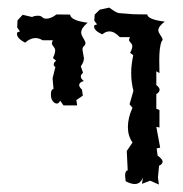

<svg xmlns="http://www.w3.org/2000/svg" viewBox="-20 -482 484 508"><path d="M165.5 -443.4Q167 -427.7 211.9 -421.9Q194.8 -407.7 194.8 -396Q194.8 -392.6 196.5 -388.7Q198.2 -384.8 200.4 -381.1Q202.6 -377.4 204.3 -374Q206.1 -370.6 206.1 -368.2Q206.1 -363.3 202.1 -360.1Q198.2 -356.9 198.2 -350.1L202.1 -328.1Q202.1 -317.9 193.8 -306.6L199.7 -289.6Q193.8 -284.2 193.8 -279.8Q193.8 -273.9 201.7 -267.6Q189.5 -264.2 189.5 -256.8Q189.5 -251.5 196.8 -245.1L199.2 -229L182.1 -217.3L184.1 -203.1H147.9L139.2 -215.8Q135.7 -208 130.4 -208Q124.5 -208 119.6 -214.4Q114.7 -220.7 114.7 -231.9Q114.7 -245.6 121.6 -246.6L119.1 -274.9L126.5 -304.7Q122.1 -307.6 122.1 -311Q122.1 -316.4 128.4 -321.3L120.1 -328.6Q126 -340.8 126 -348.6Q126 -352.1 124.5 -354.5Q123 -356.9 121.6 -358.9Q120.1 -360.8 118.7 -362.8Q117.2 -364.7 117.2 -367.7L119.6 -375.5H92.8Q83 -381.3 73.7 -381.3Q60.1 -381.3 46.4 -369.1Q24.9 -380.4 24.9 -392.1L25.4 -396L32.7 -398.9L25.4 -409.7L26.4 -428.2L40 -442.9L64.9 -437Q71.3 -440.4 80.6 -440.4Q87.9 -440.4 91.8 -436.5Q95.7 -432.6 102.1 -432.6Q115.2 -432.6 129.4 -443.8ZM333.5 -444.3 369.6 -443.8Q371.1 -430.2 416 -424.8Q398.9 -412.1 398.9 -401.9Q398.9 -398.9 400.6 -395.5Q402.3 -392.1 404.5 -388.9Q406.7 -385.7 408.4 -382.6Q410.2 -379.4 410.2 -377.4Q410.2 -375.5 408.7 -374Q407.2 -372.6 405.8 -367.4Q404.3 -362.3 402.8 -351.6Q401.4 -340.8 401.4 -321.3L401.9 -288.6L393.6 -293.5V-256.8Q402.3 -250.5 402.3 -244.6Q402.3 -238.3 393.6 -232.9V-194.3L401.9 -190.9V-144.5L393.6 -146.5L403.8 -91.3L394.5 -89.4L397 -70.3Q410.2 -61 410.2 -54.2Q410.2 -47.9 400.9 -43.5L397.9 -12.7L400.4 6.3L377.4 -3.9L355.5 4.4L358.4 -12.7Q351.6 4.9 336.4 4.9Q326.7 4.9 312.5 -2.4L311 -17.1Q311 -30.3 317.9 -31.2L315.4 -82.5L330.6 -105Q318.4 -122.1 318.4 -145.5Q318.4 -170.9 330.6 -196.8L322.8 -206.1L333 -241.7Q327.1 -265.1 327.1 -289.1Q327.1 -300.8 328.6 -312.5Q330.1 -324.2 332.5 -335.9L324.2 -342.3Q330.1 -353 330.1 -359.9Q330.1 -363.3 328.6 -365.2Q327.1 -367.2 325.7 -368.9Q324.2 -370.6 322.8 -372.6Q321.3 -374.5 321.3 -377L323.7 -383.8H296.9Q282.7 -398.9 269.5 -398.9Q259.8 -398.9 250.5 -391.1Q229 -400.9 229 -411.6L229.5 -415L236.8 -417.5L229.5 -427.2L230.5 -443.4L244.1 -456.5L269 -461.9Q288.6 -447.3 295.4 -447.3Z"/></svg>

Font: Truetypewriter PolyglOTT
Style: Regular
Weight: 400
Designer: Sergey Beatoff a.k.a. Sam_T
Version: Version 3.76